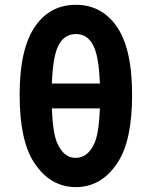

<svg xmlns="http://www.w3.org/2000/svg" viewBox="-20 -762 626 792"><path d="M293 -742.2Q396.5 -742.2 459 -656.2Q524.9 -565.4 524.9 -371.1Q524.9 -180.7 464.8 -90.8Q398.9 9.8 293 9.8Q187 9.8 121.1 -90.8Q61 -181.6 61 -371.1Q61 -564 127 -656.2Q188.5 -742.2 293 -742.2ZM291.5 -110.8Q344.2 -110.8 371.1 -174.8Q388.2 -215.3 392.1 -314.9H193.8Q197.8 -215.3 214.8 -174.8Q241.7 -110.8 291.5 -110.8ZM193.8 -417.5H392.1Q388.2 -517.1 370.1 -562.5Q346.7 -621.6 293 -621.6Q239.3 -621.6 215.8 -562.5Q197.8 -517.1 193.8 -417.5Z"/></svg>

Font: Consola Mono
Style: Bold
Weight: 700
Monospace: yes
Designer: Wojciech Kalinowski "wmk69" (wmk69@o2.pl)
Foundry: Wojciech Kalinowski "wmk69" (wmk69@o2.pl)
Version: Version 2.1.0